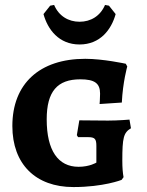

<svg xmlns="http://www.w3.org/2000/svg" viewBox="-20 -748 595 777"><path d="M302 -568C386 -568 431 -629 448 -691L421 -725L405 -728C386 -683 347 -660 302 -660C257 -660 218 -683 199 -728L183 -725L156 -691C173 -629 218 -568 302 -568ZM277 9C399 9 472 -20 472 -20L480 -31C477 -47 475 -68 475 -98C475 -191 480 -211 510 -229L504 -264C504 -264 459 -260 417 -260C373 -260 325 -261 301 -261L291 -201L296 -193H336C364 -193 370 -186 370 -157V-90C370 -90 343 -73 298 -73C215 -73 169 -139 169 -265C169 -378 212 -427 305 -427C363 -427 385 -411 385 -369C385 -347 383 -327 383 -327L473 -333C477 -416 495 -479 495 -479L489 -490C489 -490 398 -510 325 -510C140 -510 30 -409 30 -238C30 -84 124 9 277 9Z"/></svg>

Font: Alegreya SC
Style: Bold
Weight: 700
Designer: Juan Pablo del Peral
Foundry: Huerta Tipografica
Version: Version 2.007;PS 002.007;hotconv 1.0.88;makeotf.lib2.5.64775